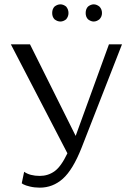

<svg xmlns="http://www.w3.org/2000/svg" viewBox="-20 -854 609 883"><path d="M258 -755Q244 -755 231 -765Q220 -776 220 -794Q220 -813 231 -824Q244 -834 258 -834Q271 -834 284 -824Q295 -811 295 -794Q295 -778 284 -765Q271 -755 258 -755ZM385 -765Q374 -776 374 -794Q374 -813 385 -824Q398 -834 411 -834Q424 -834 437 -824Q449 -812 449 -794Q449 -777 437 -765Q424 -755 411 -755Q398 -755 385 -765ZM163 9Q139 9 118 4Q97 -1 88 -6L80 -11L91 -64Q118 -45 163 -45Q201 -45 231 -66.5Q261 -88 290 -149L30 -650H118L328 -229L481 -650H541L355 -174Q315 -73 269 -32Q223 9 163 9Z"/></svg>

Font: Arsenal
Style: Regular
Weight: 400
Designer: Andrij Shevchenko
Foundry: Stairsfor
Version: Version 2.001;PS 002.001;hotconv 1.0.88;makeotf.lib2.5.64775